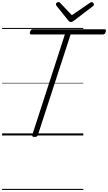

<svg xmlns="http://www.w3.org/2000/svg" viewBox="-20 -1301 1038 1844"><path d="M311 14Q284 14 290 -5L603 -970H282Q270 -970 267.5 -976Q265 -982 269 -996Q274 -1010 280 -1015Q286 -1020 297 -1020H983Q995 -1020 997 -1014Q999 -1008 995 -995Q991 -981 985 -975.5Q979 -970 968 -970H658L344 -5Q341 5 334 9.5Q327 14 311 14ZM860 -1281Q868 -1281 875 -1273.5Q882 -1266 882 -1259Q882 -1253 880 -1249.5Q878 -1246 873 -1242L691 -1103Q681 -1096 674.5 -1093Q668 -1090 660 -1090Q653 -1090 647.5 -1093.5Q642 -1097 636 -1104L523 -1245Q520 -1249 518.5 -1253Q517 -1257 517 -1261Q517 -1270 526 -1275.5Q535 -1281 542 -1281Q549 -1281 552.5 -1278Q556 -1275 560 -1271L670 -1155L838 -1270Q846 -1275 850 -1278Q854 -1281 860 -1281ZM0 513H780V523H0ZM0 -20H780V0H0ZM0 -505H780V-500H0ZM0 -1033H780V-1023H0Z"/></svg>

Font: Playwrite IN Guides
Style: Regular
Weight: 400
Designer: Veronika Burian, José Scaglione
Foundry: TypeTogether
Version: Version 1.003